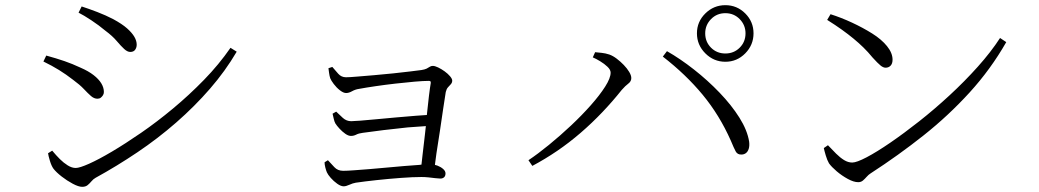

<svg xmlns="http://www.w3.org/2000/svg" viewBox="-20 -733 4020 743"><path d="M284 -684 296 -708Q324 -699 356.5 -686.5Q389 -674 418 -659Q453 -640 472 -623Q491 -606 500 -590.5Q509 -575 509 -560Q509 -549 503 -540.5Q497 -532 484 -532Q473 -532 460.5 -543.5Q448 -555 431.5 -574.5Q415 -594 388 -614Q363 -635 333.5 -654.5Q304 -674 284 -684ZM872 -548 896 -533Q852 -458 792.5 -389.5Q733 -321 662 -259Q591 -197 511.5 -143.5Q432 -90 350 -45Q341 -40 334 -31.5Q327 -23 319 -16.5Q311 -10 298 -10Q284 -10 261.5 -22Q239 -34 218.5 -50Q198 -66 187 -80Q179 -91 173 -111Q167 -131 166 -140L182 -150Q197 -132 211.5 -117.5Q226 -103 242 -93Q258 -83 273 -83Q288 -83 325 -99.5Q362 -116 413.5 -146.5Q465 -177 526 -219Q587 -261 649.5 -313Q712 -365 769.5 -424Q827 -483 872 -548ZM148 -495 159 -518Q199 -507 229.5 -496.5Q260 -486 292 -471Q322 -458 342 -442.5Q362 -427 372 -410.5Q382 -394 382 -377Q382 -370 378.5 -364.5Q375 -359 370 -355Q365 -351 357 -351Q344 -351 332 -361.5Q320 -372 304.5 -388.5Q289 -405 263 -424Q236 -445 208.5 -462Q181 -479 148 -495Z M1266 -474Q1277 -461 1289 -447.5Q1301 -434 1319 -434Q1332 -434 1361 -436.5Q1390 -439 1427 -442Q1464 -445 1501 -449Q1538 -453 1567.5 -456.5Q1597 -460 1611 -462Q1624 -464 1631 -467.5Q1638 -471 1643 -474.5Q1648 -478 1655 -478Q1663 -478 1675.5 -472Q1688 -466 1700.5 -457Q1713 -448 1721.5 -438Q1730 -428 1730 -421Q1730 -413 1724.5 -407Q1719 -401 1713.5 -395Q1708 -389 1705 -377Q1701 -352 1695 -312Q1689 -272 1682.5 -227Q1676 -182 1669 -140Q1666 -116 1663 -95Q1668 -94 1673 -92Q1686 -87 1695 -79Q1704 -71 1704 -62Q1704 -52 1698.5 -47Q1693 -42 1684 -42Q1677 -42 1665 -43.5Q1653 -45 1639 -46.5Q1625 -48 1611 -48Q1578 -48 1531 -44.5Q1484 -41 1437.5 -36Q1391 -31 1357 -26Q1345 -24 1332 -18Q1319 -12 1310 -12Q1299 -12 1285 -22Q1271 -32 1260 -44.5Q1249 -57 1245 -66Q1242 -73 1239 -84.5Q1236 -96 1236 -105L1249 -113Q1261 -100 1274 -86Q1287 -72 1308 -72Q1323 -72 1349.5 -74Q1376 -76 1409 -78.5Q1442 -81 1476.5 -84.5Q1511 -88 1544 -90.5Q1577 -93 1604 -95Q1608 -96 1611 -96Q1613 -112 1615 -132Q1619 -168 1624 -209Q1626 -227 1628 -245Q1594 -243 1558 -240Q1509 -235 1464 -229.5Q1419 -224 1384 -219Q1368 -217 1358.5 -212Q1349 -207 1338 -207Q1328 -207 1316 -215.5Q1304 -224 1293.5 -235.5Q1283 -247 1278 -255Q1274 -262 1271.5 -273.5Q1269 -285 1267 -293L1281 -301Q1293 -289 1307 -276.5Q1321 -264 1339 -264Q1347 -264 1373.5 -266Q1400 -268 1436 -271.5Q1472 -275 1512 -278.5Q1552 -282 1589 -285Q1613 -287 1632 -288Q1632 -289 1632 -290Q1636 -330 1640 -362.5Q1644 -395 1647 -412Q1647 -416 1646 -418Q1644 -420 1640 -420Q1619 -420 1584.5 -417Q1550 -414 1510.5 -409.5Q1471 -405 1433.5 -399.5Q1396 -394 1369 -389Q1355 -387 1342.5 -380Q1330 -373 1319.5 -373Q1309 -373 1295.5 -383.5Q1282 -394 1271.5 -408Q1261 -422 1258 -430Q1255 -439 1253.5 -450.5Q1252 -462 1251 -469Z M2677 -604Q2677 -649 2709.5 -681Q2742 -713 2787 -713Q2832 -713 2864 -681Q2896 -649 2896 -604Q2896 -559 2864 -526.5Q2832 -494 2787 -494Q2742 -494 2709.5 -526.5Q2677 -559 2677 -604ZM2709 -604Q2709 -571 2731.5 -548.5Q2754 -526 2787 -526Q2820 -526 2842.5 -548.5Q2865 -571 2865 -604Q2865 -636 2842.5 -659Q2820 -682 2787 -682Q2754 -682 2731.5 -659Q2709 -636 2709 -604ZM2274 -511 2283 -531Q2293 -530 2308 -528.5Q2323 -527 2338 -522Q2352 -517 2366.5 -506Q2381 -495 2394 -481.5Q2407 -468 2415 -454.5Q2423 -441 2423 -431Q2423 -418 2411.5 -409.5Q2400 -401 2386 -385Q2351 -341 2311 -299Q2271 -257 2227 -219Q2183 -181 2136 -149Q2089 -117 2040 -91L2025 -113Q2061 -137 2104.5 -172.5Q2148 -208 2190 -247.5Q2232 -287 2266.5 -326Q2301 -365 2322 -398Q2343 -431 2343 -452Q2343 -463 2331 -474.5Q2319 -486 2302.5 -496Q2286 -506 2274 -511ZM2850 -135Q2834 -134 2827 -147Q2820 -160 2808 -189Q2764 -288 2699 -366.5Q2634 -445 2545 -514L2561 -535Q2612 -506 2665.5 -464Q2719 -422 2765 -374Q2811 -326 2841.5 -277.5Q2872 -229 2879 -185Q2881 -169 2877.5 -157.5Q2874 -146 2866.5 -140.5Q2859 -135 2850 -135Z M3194 -678Q3235 -665 3277 -645.5Q3319 -626 3355 -603.5Q3391 -581 3412.5 -554.5Q3434 -528 3434 -502Q3434 -487 3426.5 -479Q3419 -471 3407 -471Q3398 -471 3387.5 -479.5Q3377 -488 3357 -510Q3339 -532 3321 -549.5Q3303 -567 3283 -583.5Q3263 -600 3238 -618Q3213 -636 3181 -656ZM3850 -586 3874 -570Q3814 -465 3732.5 -375.5Q3651 -286 3554 -209Q3457 -132 3349 -62Q3341 -57 3334 -49Q3327 -41 3319.5 -34.5Q3312 -28 3301 -28Q3284 -28 3261 -40.5Q3238 -53 3218 -70Q3198 -87 3188 -101Q3181 -113 3175.5 -131.5Q3170 -150 3168 -160L3184 -171Q3200 -154 3215.5 -138.5Q3231 -123 3246.5 -113.5Q3262 -104 3278 -104Q3295 -104 3334 -124.5Q3373 -145 3425.5 -181Q3478 -217 3537 -263.5Q3596 -310 3654.5 -364Q3713 -418 3764 -475Q3815 -532 3850 -586Z"/></svg>

Font: Early Summer Mincho Light
Style: Regular
Weight: 300
Designer: GuiWonder
Version: Version 1.002